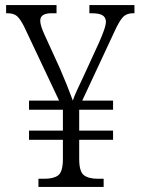

<svg xmlns="http://www.w3.org/2000/svg" viewBox="-20 -734 553 754"><path d="M131 0V-32H154Q190 -32 208 -45Q226 -58 227 -105V-185H94V-221H227V-303H94V-339H212L75 -629Q60 -659 47 -670.5Q34 -682 9 -682H4V-714H202V-682H183Q138 -682 138 -653Q138 -642 143 -627Q148 -612 156 -595L215 -466Q229 -434 243 -399Q257 -364 266 -339Q271 -355 283 -381Q295 -407 307 -432L369 -567Q381 -594 388.5 -615.5Q396 -637 396 -650Q395 -666 382.5 -674Q370 -682 338 -682H331V-714H508V-682H502Q477 -682 462.5 -666.5Q448 -651 429 -609L303 -339H424V-303H291V-221H424V-185H291V-110Q291 -60 309.5 -46Q328 -32 364 -32H387V0Z"/></svg>

Font: Noto Serif Hebrew SemiCondensed Light
Style: Regular
Weight: 300
Width: 4
Designer: Monotype Design Team
Foundry: Monotype Imaging Inc.
Version: Version 2.004; ttfautohint (v1.8.4.7-5d5b)